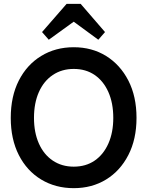

<svg xmlns="http://www.w3.org/2000/svg" viewBox="-20 -964 767 1000"><path d="M364 16Q269 16 194.5 -29Q120 -74 78 -156.5Q36 -239 36 -350Q36 -462 78 -544.5Q120 -627 194.5 -672.5Q269 -718 364 -718Q459 -718 532.5 -672.5Q606 -627 648.5 -544.5Q691 -462 691 -350Q691 -239 648.5 -156.5Q606 -74 532.5 -29Q459 16 364 16ZM364 -96Q427 -96 473 -127.5Q519 -159 544.5 -216.5Q570 -274 570 -350Q570 -427 544.5 -484.5Q519 -542 473 -573.5Q427 -605 364 -605Q302 -605 255 -573.5Q208 -542 182.5 -484.5Q157 -427 157 -350Q157 -274 182.5 -216.5Q208 -159 255 -127.5Q302 -96 364 -96ZM327 -944H400L527 -797L492 -757L364 -851L234 -757L199 -797Z"/></svg>

Font: Zen Kaku Gothic New
Style: Bold
Weight: 700
Designer: Yoshimichi Ohira
Foundry: Positype
Version: Version 1.002